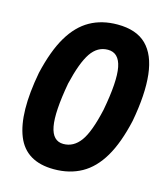

<svg xmlns="http://www.w3.org/2000/svg" viewBox="-109 -799 767 893"><g transform="rotate(15 274.5 -352.5)"><path d="M234 11Q99 11 56 -95.5Q13 -202 51 -404Q77 -516 117.5 -584Q158 -652 215 -684Q272 -716 347 -716Q438 -716 486 -668.5Q534 -621 544.5 -528.5Q555 -436 530 -301Q505 -190 464.5 -121.5Q424 -53 366.5 -21Q309 11 234 11ZM246 -114Q295 -114 328 -159Q361 -204 386 -316Q413 -460 400 -525.5Q387 -591 334 -591Q284 -591 252 -544Q220 -497 195 -391Q169 -247 181.5 -180.5Q194 -114 246 -114Z"/></g></svg>

Font: Nunito Sans 7pt SemiCondensed ExtraBold
Style: Italic
Weight: 800
Width: 4
Italic angle: -9°
Designer: Vernon Adams
Foundry: Vernon Adams
Version: Version 3.101;gftools[0.9.27]